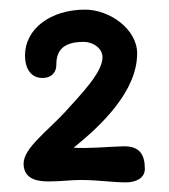

<svg xmlns="http://www.w3.org/2000/svg" viewBox="-20 -662 352 399"><path d="M238 -358C201 -357 166 -353 133 -355C190 -401 265 -472 265 -551C265 -602 207 -642 157 -642C85 -642 32 -602 32 -547C32 -517 46 -500 68 -500C90 -500 97 -515 97 -526C97 -550 104 -575 154 -575C173 -575 193 -562 193 -543C193 -511 148 -466 115 -429C79 -390 29 -354 29 -322C29 -285 67 -285 83 -285C107 -285 127 -288 148 -288C184 -288 213 -283 242 -283C261 -283 281 -291 281 -311C281 -341 270 -358 238 -358Z"/></svg>

Font: Itim
Style: Regular
Weight: 400
Designer: CadsonDemak Team
Foundry: Pablo Impallari
Version: Version 1.002;PS 001.002;hotconv 1.0.88;makeotf.lib2.5.64775